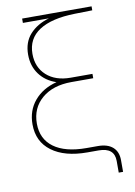

<svg xmlns="http://www.w3.org/2000/svg" viewBox="-94 -788 684 976"><g transform="rotate(-10 248.5 -300.0)"><path d="M438 128.9V68.4Q438 0 356.9 0H298.8Q182.1 0 115.5 -49.6Q48.8 -99.1 48.8 -188.5Q48.8 -259.8 90.8 -309.8Q132.8 -359.9 206.1 -378.9Q150.9 -397.5 119.6 -440.2Q88.4 -482.9 88.4 -541.5Q88.4 -605.5 125.2 -646.2Q162.1 -687 224.6 -705.1H90.3V-727.5H448.7V-707L358.4 -705.1Q238.3 -702.6 174.6 -661.4Q110.8 -620.1 110.8 -541.5Q110.8 -472.2 157 -430.4Q203.1 -388.7 281.2 -388.7H393.6V-366.2H281.2Q185.5 -366.2 128.4 -317.6Q71.3 -269 71.3 -188.5Q71.3 -108.9 130.1 -65.7Q189 -22.5 298.8 -22.5H356.9Q406.7 -22.5 433.6 1.2Q460.4 24.9 460.4 68.4V128.9Z"/></g></svg>

Font: Inter Display Thin
Style: Regular
Weight: 100
Designer: Rasmus Andersson
Foundry: rsms
Version: Version 4.000;git-a52131595